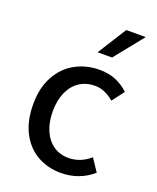

<svg xmlns="http://www.w3.org/2000/svg" viewBox="-136 -798 731 892"><g transform="rotate(20 229.0 -352.0)"><path d="M424.8 -443.4 379.4 -383.8Q334 -422.9 285.2 -422.9Q242.7 -422.9 210 -401.6Q177.2 -380.4 158.9 -340.1Q140.6 -299.8 140.6 -245.1Q140.6 -190.4 158.4 -149.7Q176.3 -108.9 208.3 -87.2Q240.2 -65.4 282.2 -65.4Q341.3 -65.4 389.2 -107.4L430.2 -45.9Q397.5 -17.1 357.4 -2.4Q317.4 12.2 273.4 12.2Q207.5 12.2 155.5 -17.6Q103.5 -47.4 73.7 -105.2Q43.9 -163.1 43.9 -245.1Q43.9 -326.7 75.9 -384.3Q107.9 -441.9 161.9 -470.9Q215.8 -500 280.8 -500Q326.2 -500 362.1 -484.6Q397.9 -469.2 424.8 -443.4ZM242.7 -573.2 332.5 -715.8H428.7L314 -573.2Z"/></g></svg>

Font: Varta SemiBold
Style: Regular
Weight: 600
Designer: Joana Correia, Viktoriya Grabowska, Eben Sorkin
Foundry: Sorkin Type
Version: Version 1.003; ttfautohint (v1.3) -l 8 -r 24 -G 200 -x 12 -H